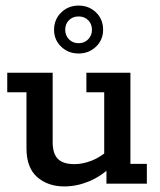

<svg xmlns="http://www.w3.org/2000/svg" viewBox="-20 -659 573 689"><path d="M211 10Q152 10 113.5 -23.5Q75 -57 75 -127V-328H6V-398H169V-149Q169 -108 187.5 -89Q206 -70 247 -70Q277 -70 309 -82.5Q341 -95 374 -124L354 -93V-328H290V-398H448V-71H507V0H362V-60L381 -63Q343 -26 299 -8Q255 10 211 10ZM262 -467Q225 -467 199.5 -491.5Q174 -516 174 -552Q174 -589 199.5 -614Q225 -639 262 -639Q299 -639 324.5 -614.5Q350 -590 350 -552Q350 -516 324.5 -491.5Q299 -467 262 -467ZM262 -504Q283 -504 296.5 -518Q310 -532 310 -552Q310 -573 296.5 -586.5Q283 -600 262 -600Q241 -600 227.5 -586.5Q214 -573 214 -552Q214 -532 227.5 -518Q241 -504 262 -504Z"/></svg>

Font: Rokkitt SemiBold Medium
Style: Regular
Weight: 500
Version: Version 3.103